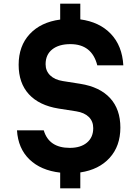

<svg xmlns="http://www.w3.org/2000/svg" viewBox="-20 -920 740 1040"><path d="M217 -214Q245 -119 358 -119Q417 -119 451 -147.5Q485 -176 485 -226Q485 -263 461 -286.5Q437 -310 393 -317L297 -332Q192 -349 136.5 -409.5Q81 -470 81 -569Q81 -671 141 -735.5Q201 -800 306 -814V-900H415V-815Q519 -801 580.5 -736.5Q642 -672 648 -566H507Q478 -681 361 -681Q299 -681 263 -652.5Q227 -624 227 -572Q227 -536 251.5 -512Q276 -488 320 -481L415 -466Q521 -449 576.5 -388.5Q632 -328 632 -229Q632 -129 574 -65Q516 -1 415 14V100H306V15Q201 3 139.5 -56.5Q78 -116 72 -214Z"/></svg>

Font: Martian Mono SemiBold
Style: Regular
Weight: 600
Monospace: yes
Designer: Roman Shamin
Foundry: Evil Martians
Version: Version 1.000; ttfautohint (v1.8.4.7-5d5b)